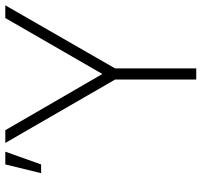

<svg xmlns="http://www.w3.org/2000/svg" viewBox="-38 -722 760 724"><g transform="rotate(-90 342.0 -360.0)"><path d="M404 0V-306L165 -720H213L425 -354L636 -720H684L446 -306V0ZM84 -720 51 -585H84L132 -720Z"/></g></svg>

Font: Hauora
Style: Regular
Weight: 400
Designer: Wayne Shih
Foundry: WCYS
Version: Version 1.001